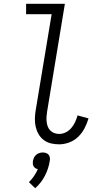

<svg xmlns="http://www.w3.org/2000/svg" viewBox="-20 -755 540 1015"><path d="M293 8Q270 8 249 3Q228 -2 211 -15Q194 -28 183.5 -46.5Q173 -65 168.5 -85.5Q164 -106 164.5 -129Q165 -152 169 -174L253 -680H118V-735H323L229 -165Q227 -152 226 -138.5Q225 -125 226.5 -111.5Q228 -98 232.5 -86Q237 -74 246 -65Q255 -56 267 -51.5Q279 -47 293 -47Q311 -47 328 -55.5Q345 -64 357.5 -79Q370 -94 377.5 -110.5Q385 -127 390 -145L448 -129Q440 -102 427 -77Q414 -52 393.5 -32Q373 -12 346 -2Q319 8 293 8ZM166 240 133 208Q148 193 160 175.5Q172 158 180 139Q173 138 167 134Q161 130 157.5 124Q154 118 153.5 110.5Q153 103 154 96Q156 87 160 78Q164 69 171.5 63Q179 57 188 54Q197 51 206 51Q215 51 223.5 54Q232 57 237 63Q242 69 243.5 78Q245 87 243 96Q237 136 217.5 174Q198 212 166 240Z"/></svg>

Font: Iosevka Slab Light
Style: Italic
Weight: 300
Italic angle: -9°
Monospace: yes
Designer: Belleve Invis
Foundry: Belleve Invis
Version: Version 11.1.1; ttfautohint (v1.8.3)